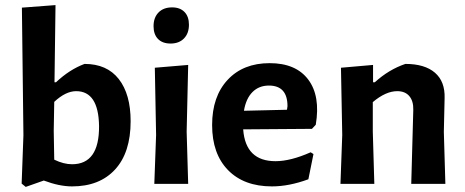

<svg xmlns="http://www.w3.org/2000/svg" viewBox="-20 -722 1825 754"><path d="M312 -471Q400 -471 446.5 -411.5Q493 -352 493 -246Q493 -123 432 -56.5Q371 10 263 10Q213 10 152 -13L81 12L65 -1L72 -191L66 -692L198 -702L194 -399H200Q253 -449 312 -471ZM191 -208 193 -95Q230 -77 263 -77Q370 -77 369 -227Q367 -364 279 -364Q238 -364 193 -322Z M656 -693Q687 -693 704.5 -675Q722 -657 722 -625Q722 -591 702.5 -571Q683 -551 650 -551Q618 -551 600.5 -569Q583 -587 583 -619Q583 -653 602.5 -673Q622 -693 656 -693ZM586 0 593 -192 588 -456 719 -467 713 -205 719 0Z M1048 10Q938 10 875.5 -54Q813 -118 813 -231Q813 -343 874 -408.5Q935 -474 1039 -474Q1142 -474 1190.5 -409.5Q1239 -345 1220 -232L1205 -216L935 -214Q944 -89 1062 -89Q1121 -89 1200 -124L1211 -117L1191 -18Q1115 10 1048 10ZM1036 -386Q997 -386 971.5 -360.5Q946 -335 938 -287L1107 -291L1109 -305Q1109 -386 1036 -386Z M1445 -467V-399H1452Q1507 -449 1572 -471Q1648 -471 1688 -436.5Q1728 -402 1726 -337L1723 -204L1729 0H1595L1603 -290Q1604 -325 1587.5 -344.5Q1571 -364 1540 -364Q1495 -364 1444 -321V-205L1450 0H1317L1324 -192L1319 -456Z"/></svg>

Font: Alegreya Sans
Style: Bold
Weight: 700
Designer: Juan Pablo del Peral
Foundry: Huerta Tipografica
Version: Version 2.007